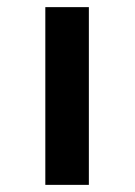

<svg xmlns="http://www.w3.org/2000/svg" viewBox="-20 -518 377 538"><path d="M107 0V-498H229V0Z"/></svg>

Font: Nunito Sans 7pt Expanded SemiBold
Style: Regular
Weight: 600
Width: 7
Designer: Vernon Adams
Foundry: Vernon Adams
Version: Version 3.101;gftools[0.9.27]